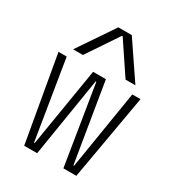

<svg xmlns="http://www.w3.org/2000/svg" viewBox="-188 -902 926 1014"><g transform="rotate(30 275.0 -395.0)"><path d="M116 0 25 -520H75L153 -40H157L236 -520H314L393 -40H397L475 -520H525L434 0H355L277 -483H273L195 0ZM85 -570 234 -790H316L465 -570H405L277 -761H273L145 -570Z"/></g></svg>

Font: M PLUS Code Latin SemiExpanded Light
Style: Regular
Weight: 300
Width: 6
Designer: Coji Morishita
Foundry: UNDERFOREST DESIGN
Version: Version 1.002; ttfautohint (v1.8.3)